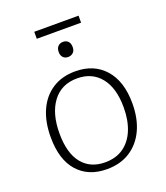

<svg xmlns="http://www.w3.org/2000/svg" viewBox="-146 -900 868 1006"><g transform="rotate(-20 287.5 -396.5)"><path d="M294 -532Q398 -532 458.5 -463.5Q519 -395 519 -272Q519 -188 490 -125.5Q461 -63 407 -28Q353 7 277 7Q174 7 115 -59.5Q56 -126 56 -251Q56 -337 84.5 -400Q113 -463 166.5 -497.5Q220 -532 294 -532ZM291 -494Q203 -494 154.5 -429.5Q106 -365 106 -254Q106 -144 152 -87Q198 -30 280 -30Q341 -30 383 -59.5Q425 -89 447 -142.5Q469 -196 469 -268Q469 -376 421.5 -435Q374 -494 291 -494ZM411 -800V-761H164V-800ZM286 -615Q269 -615 258.5 -626Q248 -637 248 -656Q248 -677 259 -688Q270 -699 287 -699Q305 -699 315.5 -688Q326 -677 326 -656Q326 -636 314.5 -625.5Q303 -615 286 -615Z"/></g></svg>

Font: Bitter Thin Light
Style: Regular
Weight: 300
Version: Version 2.002